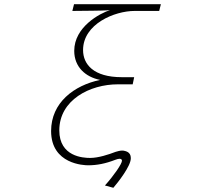

<svg xmlns="http://www.w3.org/2000/svg" viewBox="-20 -779 1040 913"><path d="M479 103 519 114C542 87 602 11 602 -26V-28C602 -58 575 -61 565 -63H561C551 -63 540 -60 530 -57C496 -44 448 -28 408 -28C376 -28 262 -34 262 -159C262 -304 408 -378 540 -378H611L618 -412H559C425 -412 375 -473 375 -541C375 -665 525 -727 620 -727H737L745 -759H332L324 -727L419 -728C432 -728 493 -729 503 -731C456 -716 333 -652 333 -537C333 -461 386 -413 456 -399C332 -373 223 -291 223 -156C223 3 382 7 399 7C441 7 482 -1 528 -19C536 -22 543 -24 548 -24C555 -24 560 -21 560 -15C560 0 522 55 479 103Z"/></svg>

Font: LINE Seed JP_OTF Thin
Style: Regular
Weight: 250
Designer: LY Corporation & Fontrix & Fontworks
Version: Version 1.007